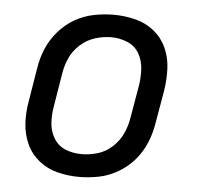

<svg xmlns="http://www.w3.org/2000/svg" viewBox="-44 -584 665 637"><g transform="rotate(5 288.0 -265.0)"><path d="M241 8Q274 8 307 1.5Q340 -5 371 -23Q402 -41 425 -68Q448 -95 461 -127Q474 -159 479 -191L498 -301Q504 -338 502.5 -375Q501 -412 486.5 -444Q472 -476 445 -498Q418 -520 382.5 -529Q347 -538 310 -538Q278 -538 244.5 -531.5Q211 -525 180.5 -507.5Q150 -490 126.5 -462.5Q103 -435 90 -403.5Q77 -372 72 -339L54 -229Q47 -192 49 -155Q51 -118 65.5 -86Q80 -54 107 -32Q134 -10 169 -1Q204 8 241 8ZM243 -68Q215 -68 190 -78Q165 -88 151 -111Q137 -134 135 -161.5Q133 -189 138 -217L156 -327Q160 -354 171.5 -380Q183 -406 205 -426Q227 -446 254.5 -454.5Q282 -463 309 -463Q336 -463 361.5 -452.5Q387 -442 400.5 -419.5Q414 -397 416 -369.5Q418 -342 414 -314L395 -204Q391 -177 379.5 -151Q368 -125 346 -104.5Q324 -84 297 -76Q270 -68 243 -68Z"/></g></svg>

Font: Iosevka Sparkle
Style: Italic
Weight: 400
Italic angle: -9°
Designer: Belleve Invis
Foundry: Belleve Invis
Version: Version 4.5.0; ttfautohint (v1.8.3)